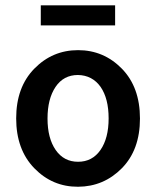

<svg xmlns="http://www.w3.org/2000/svg" viewBox="-20 -692 589 724"><path d="M133.8 -596.2V-671.9H414.1V-596.2ZM359.4 -364.3Q328.1 -408.2 273.9 -409.2Q219.7 -409.2 189.5 -364.3Q159.2 -319.3 159.2 -245.1Q159.2 -170.9 189.9 -126.5Q220.7 -82 274.4 -82Q328.1 -82 358.9 -126.5Q389.6 -170.9 389.6 -245.6Q389.6 -320.3 359.4 -364.3ZM439.5 -433.1Q507.8 -363.3 507.8 -245.1Q507.8 -127 439.5 -57.6Q371.1 11.7 274.4 12.2Q177.7 12.7 109.4 -57.6Q41 -127.9 41 -245.6Q41 -363.3 109.4 -433.1Q177.7 -502.9 274.4 -502.9Q371.1 -502.9 439.5 -433.1Z"/></svg>

Font: SourceSansPro-Semibold
Style: Regular
Weight: 600
Designer: Paul D. Hunt
Foundry: Adobe Systems Incorporated
Version: Version 2.020;PS 2.0;hotconv 1.0.86;makeotf.lib2.5.63406